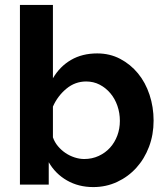

<svg xmlns="http://www.w3.org/2000/svg" viewBox="-20 -750 674 780"><path d="M359 10Q299 10 252 -17Q205 -44 178 -91V0H61V-730H195V-432Q223 -480 268.5 -506.5Q314 -533 375 -533Q426 -533 468 -511Q510 -489 540.5 -452Q571 -415 587.5 -365Q604 -315 604 -260Q604 -203 585.5 -154Q567 -105 534 -68.5Q501 -32 456 -11Q411 10 359 10ZM322 -104Q354 -104 381 -116.5Q408 -129 427 -150Q446 -171 456.5 -199Q467 -227 467 -259Q467 -291 457 -320Q447 -349 428.5 -371Q410 -393 385 -406Q360 -419 330 -419Q285 -419 249.5 -389.5Q214 -360 195 -317V-192Q202 -172 215.5 -156Q229 -140 246 -128.5Q263 -117 283 -110.5Q303 -104 322 -104Z"/></svg>

Font: PTCRaleway
Style: Bold
Weight: 700
Designer: Matt McInerney, Pablo Impallari, Rodrigo Fuenzalida
Foundry: Matt McInerney, Pablo Impallari, Rodrigo Fuenzalida
Version: Version 3.000g; ttfautohint (v1.5) -l 8 -r 28 -G 28 -x 14 -D